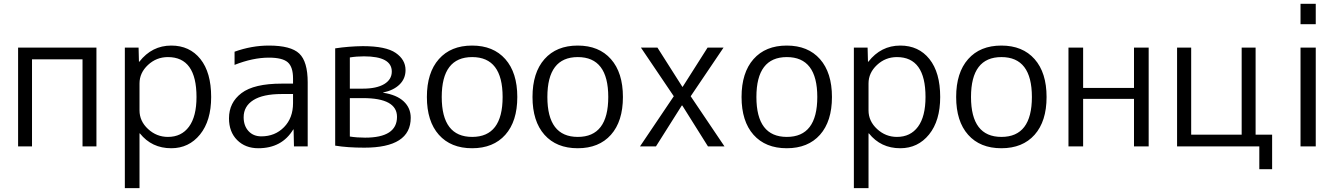

<svg xmlns="http://www.w3.org/2000/svg" viewBox="-20 -770 7056 1010"><path d="M75.2 -519.5H487.3V0H414.1V-458H148.4V0H75.2Z M636.7 -519.5H709L710.9 -445.3H712.9Q779.3 -530.3 880.9 -530.3Q977.5 -530.3 1034.2 -459.5Q1090.8 -388.7 1090.8 -259.8Q1090.8 -134.8 1032.2 -62.5Q973.6 9.8 880.9 9.8Q778.3 9.8 715.8 -68.4H713.9V219.7H636.7ZM1013.7 -259.8Q1013.7 -469.7 863.3 -469.7Q802.7 -469.7 758.3 -428.2Q713.9 -386.7 713.9 -331.1V-189.5Q713.9 -132.8 758.8 -91.3Q803.7 -49.8 863.3 -49.8Q934.6 -49.8 974.1 -103.5Q1013.7 -157.2 1013.7 -259.8Z M1521.5 -330.1V-357.4Q1521.5 -418 1493.7 -442.4Q1465.8 -466.8 1394.5 -466.8Q1310.5 -466.8 1213.9 -428.7V-498Q1303.7 -530.3 1394.5 -530.3Q1509.8 -530.3 1554.2 -488.3Q1598.6 -446.3 1598.6 -336.9V0H1526.4L1524.4 -88.9H1522.5Q1462.9 9.8 1338.9 9.8Q1270.5 9.8 1227.5 -33.2Q1184.6 -76.2 1184.6 -147.5Q1184.6 -230.5 1250.5 -280.3Q1316.4 -330.1 1461.9 -330.1ZM1521.5 -275.4H1461.9Q1363.3 -275.4 1312.5 -243.2Q1261.7 -210.9 1261.7 -153.3Q1261.7 -108.4 1287.1 -80.6Q1312.5 -52.7 1354.5 -52.7Q1426.8 -52.7 1474.1 -101.1Q1521.5 -149.4 1521.5 -227.5Z M1820.3 -51.8Q1858.4 -45.9 1900.4 -45.9Q2068.4 -45.9 2068.4 -155.3Q2068.4 -253.9 1889.6 -253.9H1820.3ZM1820.3 -303.7H1888.7Q1960.9 -303.7 2001 -327.6Q2041 -351.6 2041 -393.6Q2041 -473.6 1894.5 -473.6Q1855.5 -473.6 1820.3 -467.8ZM2140.6 -150.4Q2140.6 6.8 1896.5 6.8Q1807.6 6.8 1743.2 -3.9V-515.6Q1814.5 -526.4 1888.7 -527.3Q2009.8 -527.3 2061.5 -491.7Q2113.3 -456.1 2113.3 -401.4Q2113.3 -356.4 2082 -325.7Q2050.8 -294.9 1995.1 -283.2V-282.2Q2066.4 -271.5 2103.5 -236.8Q2140.6 -202.1 2140.6 -150.4Z M2288.6 -459Q2351.6 -530.3 2463.4 -530.3Q2575.2 -530.3 2638.2 -459Q2701.2 -387.7 2701.2 -259.8Q2701.2 -131.8 2638.2 -61Q2575.2 9.8 2463.4 9.8Q2351.6 9.8 2288.6 -61Q2225.6 -131.8 2225.6 -259.8Q2225.6 -387.7 2288.6 -459ZM2303.7 -259.8Q2303.7 -49.8 2463.9 -49.8Q2624 -49.8 2624 -259.8Q2624 -469.7 2463.9 -469.7Q2303.7 -469.7 2303.7 -259.8Z M2844.2 -459Q2907.2 -530.3 3019 -530.3Q3130.9 -530.3 3193.8 -459Q3256.8 -387.7 3256.8 -259.8Q3256.8 -131.8 3193.8 -61Q3130.9 9.8 3019 9.8Q2907.2 9.8 2844.2 -61Q2781.2 -131.8 2781.2 -259.8Q2781.2 -387.7 2844.2 -459ZM2859.4 -259.8Q2859.4 -49.8 3019.5 -49.8Q3179.7 -49.8 3179.7 -259.8Q3179.7 -469.7 3019.5 -469.7Q2859.4 -469.7 2859.4 -259.8Z M3351.6 -519.5H3438.5L3569.3 -313.5H3571.3L3702.1 -519.5H3786.1L3613.3 -263.7L3791 0H3704.1L3569.3 -214.8H3566.4L3430.7 0H3346.7L3524.4 -263.7Z M3943.8 -459Q4006.8 -530.3 4118.7 -530.3Q4230.5 -530.3 4293.5 -459Q4356.4 -387.7 4356.4 -259.8Q4356.4 -131.8 4293.5 -61Q4230.5 9.8 4118.7 9.8Q4006.8 9.8 3943.8 -61Q3880.9 -131.8 3880.9 -259.8Q3880.9 -387.7 3943.8 -459ZM3959 -259.8Q3959 -49.8 4119.1 -49.8Q4279.3 -49.8 4279.3 -259.8Q4279.3 -469.7 4119.1 -469.7Q3959 -469.7 3959 -259.8Z M4471.7 -519.5H4543.9L4545.9 -445.3H4547.9Q4614.3 -530.3 4715.8 -530.3Q4812.5 -530.3 4869.1 -459.5Q4925.8 -388.7 4925.8 -259.8Q4925.8 -134.8 4867.2 -62.5Q4808.6 9.8 4715.8 9.8Q4613.3 9.8 4550.8 -68.4H4548.8V219.7H4471.7ZM4848.6 -259.8Q4848.6 -469.7 4698.2 -469.7Q4637.7 -469.7 4593.3 -428.2Q4548.8 -386.7 4548.8 -331.1V-189.5Q4548.8 -132.8 4593.8 -91.3Q4638.7 -49.8 4698.2 -49.8Q4769.5 -49.8 4809.1 -103.5Q4848.6 -157.2 4848.6 -259.8Z M5072.8 -459Q5135.7 -530.3 5247.6 -530.3Q5359.4 -530.3 5422.4 -459Q5485.4 -387.7 5485.4 -259.8Q5485.4 -131.8 5422.4 -61Q5359.4 9.8 5247.6 9.8Q5135.7 9.8 5072.8 -61Q5009.8 -131.8 5009.8 -259.8Q5009.8 -387.7 5072.8 -459ZM5087.9 -259.8Q5087.9 -49.8 5248 -49.8Q5408.2 -49.8 5408.2 -259.8Q5408.2 -469.7 5248 -469.7Q5087.9 -469.7 5087.9 -259.8Z M5677.7 -250V0H5600.6V-519.5H5677.7V-307.6H5945.3V-519.5H6022.5V0H5945.3V-250Z M6171.9 0V-519.5H6246.1V-61.5H6511.7V-519.5H6585V-61.5H6671.9V120.1H6604.5V0Z M6821.3 0V-519.5H6901.4V0ZM6821.3 -642.6V-750H6901.4V-642.6Z"/></svg>

Font: Mgen+ 1c regular
Style: Regular
Weight: 400
Designer: [Source Han Sans]
Ryoko NISHIZUKA  (kana & ideographs); Paul D. Hunt (Latin, Greek & Cyrillic); Wenlong ZHANG  (bopomofo
Version: Version 1.059.20150602